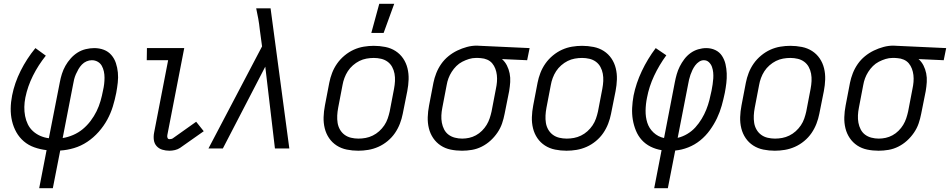

<svg xmlns="http://www.w3.org/2000/svg" viewBox="-20 -784 5017 1014"><path d="M187 210 226 9Q192 5 161 -6Q130 -17 106 -37.5Q82 -58 66.5 -85.5Q51 -113 43.5 -145Q36 -177 36.5 -211Q37 -245 44 -280Q57 -346 89 -410Q121 -474 167 -530L222 -490Q182 -440 154 -384Q126 -328 114 -269Q109 -244 108.5 -219.5Q108 -195 112.5 -171.5Q117 -148 127 -127.5Q137 -107 154 -91.5Q171 -76 192.5 -66.5Q214 -57 238 -54L296 -350Q300 -372 307 -394Q314 -416 325.5 -436.5Q337 -457 353.5 -475.5Q370 -494 390 -506.5Q410 -519 433 -524.5Q456 -530 478 -530Q505 -530 528.5 -521Q552 -512 568 -493.5Q584 -475 592 -451Q600 -427 602.5 -401Q605 -375 602 -348Q599 -321 594 -294Q587 -258 576 -222Q565 -186 546.5 -152Q528 -118 501 -87.5Q474 -57 441 -35Q408 -13 371 -2Q334 9 298 11L259 210ZM311 -55Q338 -59 366 -71Q394 -83 417 -102Q440 -121 458.5 -145.5Q477 -170 490 -196.5Q503 -223 511 -251Q519 -279 524 -306Q528 -323 530 -340Q532 -357 532 -374Q532 -391 528.5 -407Q525 -423 517.5 -436.5Q510 -450 496 -458Q482 -466 465 -466Q451 -466 437 -460Q423 -454 412.5 -443Q402 -432 394.5 -419Q387 -406 381 -392.5Q375 -379 371.5 -365Q368 -351 366 -338Z M875 12Q855 12 837 6.5Q819 1 807 -12.5Q795 -26 792.5 -45Q790 -64 794 -84L868 -466H755L756 -530H953L864 -72Q862 -64 864.5 -56.5Q867 -49 875 -49Q879 -49 884 -50Q889 -51 892 -53L1016 -141L1056 -91L931 -3Q919 5 904 8.5Q889 12 875 12Z M1157 0H1081L1364 -539L1352 -628Q1349 -657 1344 -685Q1339 -713 1333 -740H1409L1508 0H1432L1381 -432Z M1872 12Q1841 12 1811.5 6Q1782 0 1758 -15.5Q1734 -31 1718 -54.5Q1702 -78 1695 -106.5Q1688 -135 1689 -165.5Q1690 -196 1696 -227L1719 -347Q1724 -373 1734 -399Q1744 -425 1760.5 -448.5Q1777 -472 1800 -491Q1823 -510 1848.5 -521.5Q1874 -533 1901 -537.5Q1928 -542 1954 -542Q1985 -542 2015 -536Q2045 -530 2069 -514.5Q2093 -499 2109 -475.5Q2125 -452 2132 -423.5Q2139 -395 2138 -364.5Q2137 -334 2131 -303L2107 -183Q2102 -157 2092 -131Q2082 -105 2066 -81.5Q2050 -58 2027 -39Q2004 -20 1978 -8.5Q1952 3 1925 7.5Q1898 12 1872 12ZM1873 -52Q1892 -52 1911 -55.5Q1930 -59 1948.5 -68Q1967 -77 1982.5 -91Q1998 -105 2009.5 -122Q2021 -139 2027.5 -158Q2034 -177 2038 -195L2061 -315Q2065 -336 2066 -356Q2067 -376 2063.5 -395Q2060 -414 2051 -430.5Q2042 -447 2027 -458Q2012 -469 1993 -473.5Q1974 -478 1954 -478Q1935 -478 1915.5 -474.5Q1896 -471 1878 -462Q1860 -453 1844 -439Q1828 -425 1817 -408Q1806 -391 1799 -372Q1792 -353 1789 -335L1766 -215Q1762 -194 1761 -174Q1760 -154 1763 -135Q1766 -116 1775.5 -99.5Q1785 -83 1800 -72Q1815 -61 1834 -56.5Q1853 -52 1873 -52ZM1941 -610 1983 -764H2062L2006 -610Z M2420 12Q2389 12 2360 6Q2331 0 2307.5 -15.5Q2284 -31 2268 -54.5Q2252 -78 2245 -106.5Q2238 -135 2239 -165.5Q2240 -196 2246 -227L2269 -347Q2274 -372 2284 -397.5Q2294 -423 2310 -446Q2326 -469 2348 -487Q2370 -505 2395 -517Q2420 -529 2446 -536Q2472 -543 2498 -543Q2502 -543 2507 -542.5Q2512 -542 2517 -542L2777 -530L2764 -466L2631 -472Q2647 -458 2657 -438.5Q2667 -419 2671.5 -396.5Q2676 -374 2674.5 -350.5Q2673 -327 2669 -303L2645 -183Q2640 -157 2631.5 -132Q2623 -107 2607 -83.5Q2591 -60 2570 -41Q2549 -22 2524 -9.5Q2499 3 2472.5 7.5Q2446 12 2420 12ZM2421 -52Q2439 -52 2457.5 -56Q2476 -60 2493.5 -69.5Q2511 -79 2525.5 -93.5Q2540 -108 2550 -124.5Q2560 -141 2566 -159Q2572 -177 2576 -195L2599 -315Q2603 -333 2604.5 -351.5Q2606 -370 2604 -387.5Q2602 -405 2596 -421Q2590 -437 2579.5 -449.5Q2569 -462 2553 -469Q2537 -476 2519 -477L2505 -478H2493Q2475 -478 2457 -472.5Q2439 -467 2421.5 -458Q2404 -449 2390 -435Q2376 -421 2365.5 -404.5Q2355 -388 2348.5 -370.5Q2342 -353 2339 -335L2316 -215Q2312 -195 2311 -175Q2310 -155 2313.5 -136Q2317 -117 2325.5 -100.5Q2334 -84 2348.5 -73Q2363 -62 2382 -57Q2401 -52 2421 -52Z M2972 12Q2941 12 2911.5 6Q2882 0 2858 -15.5Q2834 -31 2818 -54.5Q2802 -78 2795 -106.5Q2788 -135 2789 -165.5Q2790 -196 2796 -227L2819 -347Q2824 -373 2834 -399Q2844 -425 2860.5 -448.5Q2877 -472 2900 -491Q2923 -510 2948.5 -521.5Q2974 -533 3001 -537.5Q3028 -542 3054 -542Q3085 -542 3115 -536Q3145 -530 3169 -514.5Q3193 -499 3209 -475.5Q3225 -452 3232 -423.5Q3239 -395 3238 -364.5Q3237 -334 3231 -303L3207 -183Q3202 -157 3192 -131Q3182 -105 3166 -81.5Q3150 -58 3127 -39Q3104 -20 3078 -8.5Q3052 3 3025 7.5Q2998 12 2972 12ZM2973 -52Q2992 -52 3011 -55.5Q3030 -59 3048.5 -68Q3067 -77 3082.5 -91Q3098 -105 3109.5 -122Q3121 -139 3127.5 -158Q3134 -177 3138 -195L3161 -315Q3165 -336 3166 -356Q3167 -376 3163.5 -395Q3160 -414 3151 -430.5Q3142 -447 3127 -458Q3112 -469 3093 -473.5Q3074 -478 3054 -478Q3035 -478 3015.5 -474.5Q2996 -471 2978 -462Q2960 -453 2944 -439Q2928 -425 2917 -408Q2906 -391 2899 -372Q2892 -353 2889 -335L2866 -215Q2862 -194 2861 -174Q2860 -154 2863 -135Q2866 -116 2875.5 -99.5Q2885 -83 2900 -72Q2915 -61 2934 -56.5Q2953 -52 2973 -52Z M3435 210 3474 9Q3443 4 3416 -9.5Q3389 -23 3369.5 -44.5Q3350 -66 3338.5 -94Q3327 -122 3322 -152Q3317 -182 3318.5 -214Q3320 -246 3326 -279Q3339 -344 3369.5 -408.5Q3400 -473 3443 -530L3499 -492Q3461 -440 3434.5 -383.5Q3408 -327 3397 -268Q3390 -234 3389.5 -200Q3389 -166 3398.5 -136Q3408 -106 3431.5 -84Q3455 -62 3487 -55L3544 -350Q3548 -371 3554 -392Q3560 -413 3570 -433Q3580 -453 3594 -471.5Q3608 -490 3626.5 -503.5Q3645 -517 3667 -523.5Q3689 -530 3710 -530Q3736 -530 3758 -519.5Q3780 -509 3793 -489Q3806 -469 3811.5 -445.5Q3817 -422 3818 -396.5Q3819 -371 3816 -345.5Q3813 -320 3808 -294Q3801 -260 3791.5 -226Q3782 -192 3766.5 -159.5Q3751 -127 3729 -96.5Q3707 -66 3678 -42.5Q3649 -19 3614.5 -5.5Q3580 8 3546 11L3507 210ZM3559 -56Q3585 -62 3609.5 -76.5Q3634 -91 3652.5 -111.5Q3671 -132 3685.5 -156Q3700 -180 3710 -205Q3720 -230 3726.5 -255.5Q3733 -281 3738 -306Q3741 -322 3743.5 -338Q3746 -354 3747 -370Q3748 -386 3746.5 -401.5Q3745 -417 3740 -431Q3735 -445 3724 -455.5Q3713 -466 3697 -466Q3684 -466 3672 -458Q3660 -450 3651.5 -438.5Q3643 -427 3637 -414.5Q3631 -402 3626.5 -389Q3622 -376 3619 -363Q3616 -350 3614 -338Z M4072 12Q4041 12 4011.5 6Q3982 0 3958 -15.5Q3934 -31 3918 -54.5Q3902 -78 3895 -106.5Q3888 -135 3889 -165.5Q3890 -196 3896 -227L3919 -347Q3924 -373 3934 -399Q3944 -425 3960.5 -448.5Q3977 -472 4000 -491Q4023 -510 4048.5 -521.5Q4074 -533 4101 -537.5Q4128 -542 4154 -542Q4185 -542 4215 -536Q4245 -530 4269 -514.5Q4293 -499 4309 -475.5Q4325 -452 4332 -423.5Q4339 -395 4338 -364.5Q4337 -334 4331 -303L4307 -183Q4302 -157 4292 -131Q4282 -105 4266 -81.5Q4250 -58 4227 -39Q4204 -20 4178 -8.5Q4152 3 4125 7.5Q4098 12 4072 12ZM4073 -52Q4092 -52 4111 -55.5Q4130 -59 4148.5 -68Q4167 -77 4182.5 -91Q4198 -105 4209.5 -122Q4221 -139 4227.5 -158Q4234 -177 4238 -195L4261 -315Q4265 -336 4266 -356Q4267 -376 4263.5 -395Q4260 -414 4251 -430.5Q4242 -447 4227 -458Q4212 -469 4193 -473.5Q4174 -478 4154 -478Q4135 -478 4115.5 -474.5Q4096 -471 4078 -462Q4060 -453 4044 -439Q4028 -425 4017 -408Q4006 -391 3999 -372Q3992 -353 3989 -335L3966 -215Q3962 -194 3961 -174Q3960 -154 3963 -135Q3966 -116 3975.5 -99.5Q3985 -83 4000 -72Q4015 -61 4034 -56.5Q4053 -52 4073 -52Z M4620 12Q4589 12 4560 6Q4531 0 4507.5 -15.5Q4484 -31 4468 -54.5Q4452 -78 4445 -106.5Q4438 -135 4439 -165.5Q4440 -196 4446 -227L4469 -347Q4474 -372 4484 -397.5Q4494 -423 4510 -446Q4526 -469 4548 -487Q4570 -505 4595 -517Q4620 -529 4646 -536Q4672 -543 4698 -543Q4702 -543 4707 -542.5Q4712 -542 4717 -542L4977 -530L4964 -466L4831 -472Q4847 -458 4857 -438.5Q4867 -419 4871.5 -396.5Q4876 -374 4874.5 -350.5Q4873 -327 4869 -303L4845 -183Q4840 -157 4831.5 -132Q4823 -107 4807 -83.5Q4791 -60 4770 -41Q4749 -22 4724 -9.5Q4699 3 4672.5 7.5Q4646 12 4620 12ZM4621 -52Q4639 -52 4657.5 -56Q4676 -60 4693.5 -69.5Q4711 -79 4725.5 -93.5Q4740 -108 4750 -124.5Q4760 -141 4766 -159Q4772 -177 4776 -195L4799 -315Q4803 -333 4804.5 -351.5Q4806 -370 4804 -387.5Q4802 -405 4796 -421Q4790 -437 4779.5 -449.5Q4769 -462 4753 -469Q4737 -476 4719 -477L4705 -478H4693Q4675 -478 4657 -472.5Q4639 -467 4621.5 -458Q4604 -449 4590 -435Q4576 -421 4565.5 -404.5Q4555 -388 4548.5 -370.5Q4542 -353 4539 -335L4516 -215Q4512 -195 4511 -175Q4510 -155 4513.5 -136Q4517 -117 4525.5 -100.5Q4534 -84 4548.5 -73Q4563 -62 4582 -57Q4601 -52 4621 -52Z"/></svg>

Font: Lode
Style: Italic
Weight: 400
Italic angle: -11°
Monospace: yes
Designer: Belleve Invis
Foundry: Belleve Invis
Version: Version 29.2.0; ttfautohint (v1.8.3)